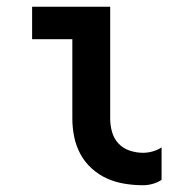

<svg xmlns="http://www.w3.org/2000/svg" viewBox="-20 -540 540 568"><path d="M403 8Q376 8 348.5 3.5Q321 -1 296.5 -12Q272 -23 251.5 -41.5Q231 -60 218 -84Q205 -108 199.5 -135Q194 -162 194 -189V-424H75V-520H306V-189Q306 -169 311.5 -149.5Q317 -130 330.5 -115.5Q344 -101 363.5 -94.5Q383 -88 403 -88Q417 -88 431.5 -92Q446 -96 458 -104V-8Q446 0 431.5 4Q417 8 403 8Z"/></svg>

Font: Iosevka Term
Style: Bold
Weight: 700
Monospace: yes
Designer: Belleve Invis
Foundry: Belleve Invis
Version: Version 30.0.1